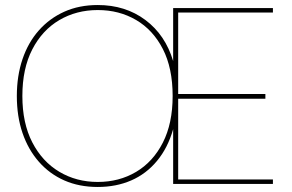

<svg xmlns="http://www.w3.org/2000/svg" viewBox="-20 -732 1163 764"><path d="M369 12Q295 12 236 -14Q177 -40 134.5 -88.5Q92 -137 69.5 -203Q47 -269 47 -350Q47 -430 69.5 -496.5Q92 -563 134.5 -611Q177 -659 236 -685.5Q295 -712 369 -712Q479 -712 558.5 -652.5Q638 -593 669 -489V-700H1066V-682H689V-358H1036V-339H689V-18H1066V0H669V-218Q648 -144 605 -92Q562 -40 502 -14Q442 12 369 12ZM369 -8Q454 -8 521.5 -48Q589 -88 628 -164.5Q667 -241 667 -350Q667 -461 628 -537Q589 -613 521.5 -652.5Q454 -692 369 -692Q284 -692 216 -652Q148 -612 108.5 -535.5Q69 -459 69 -350Q69 -242 108.5 -165.5Q148 -89 216 -48.5Q284 -8 369 -8Z"/></svg>

Font: DM Sans 11pt Thin
Style: Regular
Weight: 250
Version: Version 4.004;gftools[0.9.30]